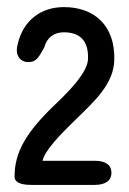

<svg xmlns="http://www.w3.org/2000/svg" viewBox="-20 -721 363 541"><path d="M68 -200H247C278 -200 294 -213 294 -234C294 -256 278 -268 247 -268H100C106 -297 150 -342 190 -381C248 -437 300 -485 302 -551C305 -649 246 -701 160 -701C94 -701 45 -662 30 -597C21 -565 37 -546 60 -546C84 -546 90 -562 105 -588C112 -615 132 -630 160 -630C204 -630 230 -607 228 -555C227 -520 184 -473 139 -430C51 -347 21 -290 21 -223C21 -208 37 -200 68 -200Z"/></svg>

Font: 寒蝉半圆体
Style: Regular
Weight: 400
Designer: Yoshimichi Ohira & Warren
Foundry: ChillType
Version: Version 1.800;Glyphs 3.1.1 (3135)